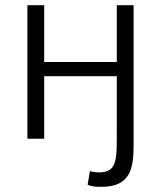

<svg xmlns="http://www.w3.org/2000/svg" viewBox="-20 -537 623 743"><path d="M151 0V-242H432V-33C432 78 435 130 364 130C348 130 336 128 328 125L319 178C324 180 332 183 341 184C350 186 360 186 372 186C483 186 497 118 497 26V-517H432V-297H151V-517H86V0Z"/></svg>

Font: Repo Light
Style: Regular
Weight: 300
Designer: Stefan Peev
Foundry: Context Ltd
Version: Version 001.502